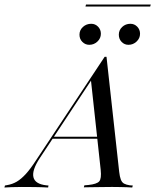

<svg xmlns="http://www.w3.org/2000/svg" viewBox="-89 -834 691 854"><path d="M87.9 -130.6Q52.4 -76.6 59.7 -46Q66.9 -15.3 116.9 -9.7L126.6 -8.9L125 0Q96.8 -1.6 64.5 -2Q32.3 -2.4 8.1 -2.4Q-17.7 -2.4 -36.7 -1.6Q-55.6 -0.8 -69.4 0L-66.9 -8.9L-58.1 -10.5Q-33.9 -14.5 -14.1 -26.2Q5.6 -37.9 26.2 -60.5Q46.8 -83.1 71.8 -121.8L376.6 -581.5H384.7L441.1 -70.2Q443.5 -48.4 448.4 -35.5Q453.2 -22.6 462.9 -17.3Q472.6 -12.1 488.7 -9.7L501.6 -8.9L499.2 0Q489.5 -0.8 476.2 -1.2Q462.9 -1.6 447.2 -2Q431.5 -2.4 413.7 -2.4H408.9H404.8Q385.5 -2.4 367.7 -2Q350 -1.6 334.3 -1.6Q318.5 -1.6 306 -1.2Q293.5 -0.8 283.9 -0.8L286.3 -9.7L304.8 -11.3Q341.9 -15.3 352.4 -27.4Q362.9 -39.5 358.9 -78.2L315.3 -479L329 -495.2ZM141.1 -216.9 146.8 -225.8H381.5V-216.9ZM308.1 -634.7Q290.3 -634.7 277.4 -647.6Q264.5 -660.5 264.5 -679.8Q264.5 -700 279.8 -714.1Q295.2 -728.2 316.9 -728.2Q334.7 -728.2 347.2 -715.3Q359.7 -702.4 359.7 -683.9Q359.7 -663.7 344.4 -649.2Q329 -634.7 308.1 -634.7ZM482.3 -634.7Q464.5 -634.7 452 -647.6Q439.5 -660.5 439.5 -679.8Q439.5 -700 454.4 -714.1Q469.4 -728.2 491.1 -728.2Q508.9 -728.2 521.4 -715.3Q533.9 -702.4 533.9 -683.9Q533.9 -663.7 518.5 -649.2Q503.2 -634.7 482.3 -634.7ZM291.1 -804.8 293.5 -813.7H581.5L579 -804.8Z"/></svg>

Font: Playfair 144pt SemiCondensed
Style: Italic
Weight: 400
Width: 4
Italic angle: -15.6°
Designer: Claus Eggers Sørensen
Foundry: Claus Eggers Sørensen
Version: Version 2.203